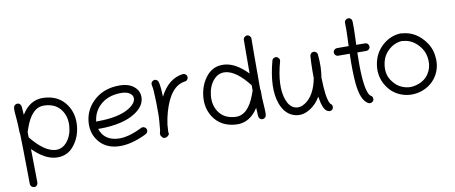

<svg xmlns="http://www.w3.org/2000/svg" viewBox="-76 -1040 3753 1585"><g transform="rotate(-10 1800.0 -247.0)"><path d="M62 -235.4Q58.1 -246.1 58.6 -276.4Q58.6 -306.6 55.2 -348.6Q51.3 -390.6 49.3 -420.4Q47.4 -450.2 51.3 -463.4Q54.7 -475.6 67.4 -482.4Q79.1 -488.8 91.3 -484.9Q111.3 -478.5 114.3 -453.1Q117.2 -427.7 119.1 -385.7Q189 -500.5 302.7 -496.1Q429.7 -491.2 493.2 -397.5Q543.5 -323.2 536.1 -225.6Q528.3 -127.9 471.7 -57.6Q415 13.7 321.3 7.8Q227.5 2 128.4 -97.7Q129.4 -37.1 130.9 64.9L132.3 184.1Q132.3 197.3 123 207Q113.8 216.8 101.1 216.3Q88.4 215.8 78.6 207Q69.3 198.2 68.8 185.1L67.4 65.4Q64.9 -148.4 62 -235.4ZM126.5 -195.8Q234.9 -61.5 327.1 -55.2Q385.7 -51.8 426.3 -102.5Q466.8 -153.3 472.7 -229.5Q478.5 -305.7 440.4 -361.8Q395 -429.2 298.3 -432.6Q192.4 -436.5 135.7 -270Q128.9 -249.5 125.5 -240.2Q126 -218.8 126.5 -195.8Z M703.6 -165.5Q710.4 -140.6 726.1 -119.1Q765.6 -63.5 850.1 -57.6Q934.6 -51.8 1054.2 -111.3Q1065.9 -117.2 1078.6 -112.8Q1091.3 -108.4 1096.9 -96.7Q1102.5 -85 1098.4 -72.5Q1094.2 -60.1 1082.5 -54.2Q947.3 12.7 839.1 5.4Q731 -2 673.8 -82.5Q625.5 -151.4 636.2 -243.2Q647 -335 713.9 -401.9Q800.3 -488.3 939.9 -487.8Q1010.3 -487.8 1055.2 -453.6Q1106.9 -413.6 1100.3 -349.6Q1093.8 -285.6 1021.5 -236.8Q915 -164.6 711.4 -164.6Q707.5 -164.6 703.6 -165.5ZM698.2 -225.1Q704.6 -228 711.4 -228Q895.5 -228 986.3 -289.6Q1033.7 -321.8 1037.6 -358.4Q1040.5 -385.3 1014.6 -404.8Q988.8 -424.3 940.4 -424.3Q826.7 -424.3 758.8 -356.9Q704.1 -302.2 698.2 -225.1Z M1263.7 -458.5Q1273.9 -418.9 1276.4 -334Q1347.2 -473.6 1469.2 -489.3Q1481.9 -490.7 1492.4 -482.7Q1502.9 -474.6 1504.6 -461.7Q1506.3 -448.7 1498.3 -438.2Q1490.2 -427.7 1477.1 -426.3Q1353 -410.6 1294.4 -204.1Q1280.3 -154.8 1272.9 -100.6Q1271 -63 1269.5 -48.1Q1268.1 -33.2 1271 -27.3Q1273.9 -21.5 1264.4 -12Q1254.9 -2.4 1247.6 0.5Q1226.1 8.8 1213.9 -4.2Q1201.7 -17.1 1199.5 -26.6Q1197.3 -36.1 1200.9 -47.6Q1204.6 -59.1 1205.6 -71.5Q1206.5 -84 1211.4 -138.2Q1216.3 -192.4 1213.6 -300.5Q1210.9 -408.7 1204.8 -431.9Q1198.7 -455.1 1205.6 -466.6Q1212.4 -478 1225.1 -481.4Q1237.8 -484.9 1249 -478Q1260.3 -471.2 1263.7 -458.5Z M2077.6 -258.8Q2081.5 -248.5 2080.6 -218.3Q2079.6 -188 2083 -145.5Q2085.9 -103.5 2086.9 -73.7Q2088.4 -43.9 2084.5 -30.8Q2080.6 -18.6 2067.9 -12.2Q2056.2 -5.9 2043.9 -10.3Q2023.9 -17.1 2022 -42Q2019.5 -67.4 2018.1 -109.9Q1946.3 3.4 1832.5 -2.9Q1705.6 -10.3 1643.6 -105Q1594.7 -180.2 1604.5 -277.3Q1613.8 -374.5 1671.9 -444.8Q1730 -514.6 1823.2 -506.8Q1916.5 -499 2014.2 -397.9Q2014.2 -458.5 2014.6 -560.5L2015.6 -679.7Q2015.6 -692.9 2025.4 -702.1Q2034.7 -711.4 2047.4 -711.4Q2060.1 -711.4 2069.8 -701.7Q2079.1 -692.4 2079.1 -679.2L2078.1 -559.6Q2076.7 -345.7 2077.6 -258.8ZM2014.2 -299.8Q1908.2 -436 1816.4 -443.8Q1757.8 -448.2 1716.3 -398.9Q1674.8 -349.1 1667.5 -272.9Q1660.2 -196.8 1697.3 -139.6Q1741.2 -71.3 1837.9 -65.9Q1943.8 -60.1 2003.4 -225.6Q2010.7 -246.1 2014.2 -255.4Q2014.2 -276.9 2014.2 -299.8Z M2533.7 -456.1Q2540 -480.5 2562 -482.9Q2574.7 -484.4 2585.2 -475.8Q2595.7 -467.3 2596.7 -454.6Q2607.4 -350.6 2592.3 -262.7Q2595.2 -93.8 2622.6 -43.5Q2625.5 -38.6 2626.5 -37.1Q2638.2 -30.8 2641.8 -18.3Q2645.5 -5.9 2639.6 5.6Q2633.8 17.1 2621.1 21Q2608.4 24.9 2591.8 16.1Q2555.2 -2.9 2539.1 -111.8Q2503.9 -51.3 2452.1 -19Q2379.9 26.9 2309.3 0.7Q2238.8 -25.4 2206.1 -114.7Q2158.2 -246.6 2217.8 -470.2Q2221.2 -482.9 2232.7 -489.5Q2244.1 -496.1 2256.6 -492.7Q2269 -489.3 2275.9 -477.8Q2282.7 -466.3 2279.3 -453.6Q2223.6 -252.9 2265.6 -136.2Q2287.6 -75.2 2330.1 -59.3Q2372.6 -43.5 2418 -72.3Q2501.5 -125.5 2528.8 -268.1Q2527.8 -328.1 2530.3 -399.9Z M2760.3 -479.5 2858.4 -479Q2858.9 -490.2 2861.6 -555.2Q2864.3 -620.1 2862.3 -672.9Q2861.8 -686 2871.1 -695.6Q2880.4 -705.1 2893.3 -705.6Q2906.2 -706.1 2915.8 -697Q2925.3 -688 2925.8 -674.8Q2927.7 -619.6 2925 -554Q2922.4 -488.3 2921.9 -478.5L2995.6 -478Q3008.8 -478 3018.1 -468.5Q3027.3 -459 3027.3 -446Q3027.3 -433.1 3017.8 -423.8Q3008.3 -414.6 2995.6 -414.6Q2958 -415 2919.9 -415Q2913.1 -170.9 2942.9 -83.5Q2954.1 -51.3 2966.3 -44.7Q2978.5 -38.1 2982.4 -25.4Q2986.3 -12.7 2980.2 -1.2Q2974.1 10.3 2961.4 14.2Q2948.7 18.1 2937 12.2Q2874 -21.5 2860.8 -171.9Q2852.1 -269.5 2856.4 -415.5Q2808.1 -416 2760.3 -416Q2747.1 -416 2737.8 -425.5Q2728.5 -435.1 2728.5 -448Q2728.5 -460.9 2738 -470.2Q2747.6 -479.5 2760.3 -479.5Z M3308.6 -506.3Q3430.2 -499 3507.8 -386.2Q3546.9 -329.6 3550.8 -250Q3554.7 -170.4 3512.7 -105Q3485.8 -63 3443.1 -35.6Q3400.4 -8.3 3351.6 0.5Q3278.3 14.2 3209.7 -13.4Q3141.1 -41 3099.6 -105Q3047.4 -185.5 3061 -282.7Q3074.7 -379.9 3142.6 -441.9Q3210.4 -503.9 3296.9 -507.8Q3302.7 -508.3 3308.6 -506.3ZM3297.4 -444.3Q3235.4 -440.4 3184.8 -394.5Q3134.3 -348.6 3123.8 -274.4Q3113.3 -200.2 3148.4 -146.2Q3183.6 -92.3 3234.4 -71.8Q3285.2 -51.3 3331.1 -60.1Q3418.9 -76.2 3459 -139.2Q3490.2 -187.5 3487.3 -248Q3484.4 -308.6 3454.6 -352.1Q3396 -437 3305.2 -442.9Q3301.3 -442.9 3297.4 -444.3Z"/></g></svg>

Font: Chilanka
Style: Regular
Weight: 400
Designer: Santhosh Thottingal <santhosh.thottingal@gmail.com>
Foundry: Swathanthra Malayalam Computing(SMC)
Version: Version 1.3; 20181103